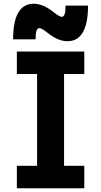

<svg xmlns="http://www.w3.org/2000/svg" viewBox="-20 -1005 540 1025"><path d="M70 0V-120H178V-610H70V-730H430V-610H322V-120H430V0ZM340 -785Q317 -785 291 -795Q265 -805 231 -832Q217 -843 206.5 -849Q196 -855 191 -855Q180 -855 175 -841Q170 -827 170 -795H50Q50 -890 77.5 -937.5Q105 -985 160 -985Q183 -985 209 -975Q235 -965 269 -938Q283 -927 293.5 -921Q304 -915 309 -915Q320 -915 325 -929Q330 -943 330 -975H450Q450 -881 422.5 -833Q395 -785 340 -785Z"/></svg>

Font: M PLUS 1 Code
Style: Bold
Weight: 700
Designer: Coji Morishita
Foundry: UNDERFOREST DESIGN
Version: Version 1.002